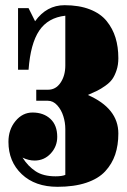

<svg xmlns="http://www.w3.org/2000/svg" viewBox="-20 -700 483 732"><path d="M226.1 -680.2Q281.7 -680.2 322.5 -664.3Q363.3 -648.4 386.5 -619.9Q409.7 -591.3 420.4 -556.2Q431.2 -521 431.2 -478Q431.2 -452.6 424.3 -432.1Q417.5 -411.6 408.2 -398.4Q398.9 -385.3 381.6 -373Q364.3 -360.8 350.8 -354.2Q337.4 -347.7 314.9 -337.9Q431.2 -287.1 431.2 -190.9Q431.2 -146.5 419.2 -110.8Q407.2 -75.2 381.1 -46.9Q355 -18.6 308.8 -3.2Q262.7 12.2 199.2 12.2Q113.8 12.2 63 -35.9Q12.2 -84 12.2 -159.2Q12.2 -206.1 39.1 -238.5Q65.9 -271 104 -271Q146 -271 172.1 -246.8Q198.2 -222.7 198.2 -178.2Q198.2 -141.6 173.3 -114.7Q148.4 -87.9 111.8 -87.9Q88.9 -87.9 65.9 -99.1Q86.9 -65.9 116 -46.9Q145 -27.8 191.9 -27.8Q216.3 -27.8 229 -33.2V-208Q229 -232.9 221.4 -257.1Q213.9 -281.2 198.2 -298.6Q182.6 -315.9 162.1 -315.9H118.2V-357.9H163.1Q192.9 -357.9 210.9 -384.8Q229 -411.6 229 -450.2V-640.1Q163.1 -632.8 129.6 -583.3Q96.2 -533.7 88.9 -434.1H48.8V-668.9H88.9L113.8 -619.1Q157.7 -680.2 226.1 -680.2Z"/></svg>

Font: Lletraferida
Style: Heavy
Weight: 900
Designer: Josep Patau Bellart
Foundry: Josep Patau Bellart
Version: Version 1.000